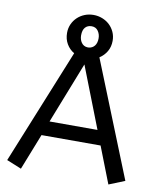

<svg xmlns="http://www.w3.org/2000/svg" viewBox="-95 -952 858 1037"><g transform="rotate(10 334.0 -434.0)"><path d="M209 -758Q209 -784 219 -806Q229 -828 246 -844Q263 -860 285.5 -869Q308 -878 334 -878Q359 -878 382 -869Q405 -860 422 -844Q439 -828 449 -806Q459 -784 459 -758Q459 -725 444 -699.5Q429 -674 404 -658L658 -25L571 10L493 -190H169L91 8L10 -25L266 -656Q240 -671 224.5 -697.5Q209 -724 209 -758ZM199 -270H462L331 -606ZM286 -758Q286 -735 297.5 -718.5Q309 -702 329 -700H338Q358 -702 370 -717Q382 -732 382 -758Q382 -781 369.5 -798.5Q357 -816 334 -816Q312 -816 299 -801.5Q286 -787 286 -758Z"/></g></svg>

Font: ABeeZee
Style: Regular
Weight: 400
Designer: Anja Meiners
Foundry: Anja Meiners
Version: Version 1.001